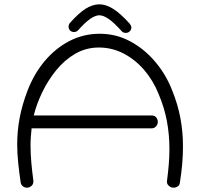

<svg xmlns="http://www.w3.org/2000/svg" viewBox="-20 -801 931 893"><path d="M565 -648Q553 -648 546 -656Q511 -695 486 -712.5Q461 -730 441 -730Q422 -729 398.5 -712.5Q375 -696 343 -660Q335 -652 324 -652Q315 -652 307 -658Q299 -666 299 -677Q299 -687 305 -694Q346 -740 377.5 -760Q409 -780 441 -781Q473 -781 507 -759.5Q541 -738 584 -690Q591 -681 591 -673Q591 -662 582 -654Q575 -648 565 -648ZM106 72Q95 72 86.5 65.5Q78 59 76 47Q69 -1 64.5 -45Q60 -89 60 -129Q60 -194 72 -255.5Q84 -317 109 -382Q140 -461 190 -519.5Q240 -578 304.5 -611Q369 -644 444 -644Q520 -644 586 -608.5Q652 -573 702.5 -513Q753 -453 781 -380Q807 -316 819 -252Q831 -188 831 -120Q831 -80 827.5 -39Q824 2 817 46Q816 60 806.5 66Q797 72 787 72Q775 72 764.5 62.5Q754 53 757 38Q762 0 765 -36.5Q768 -73 768 -108Q768 -176 756 -239Q744 -302 718 -363Q693 -426 651 -475Q609 -524 555 -552Q501 -580 440 -580Q380 -580 330 -551Q280 -522 241.5 -474.5Q203 -427 176.5 -372Q150 -317 137 -264H684Q700 -264 707 -254.5Q714 -245 714 -234Q714 -223 706 -213.5Q698 -204 684 -204H127Q125 -186 123.5 -166Q122 -146 122 -125Q122 -84 126 -41.5Q130 1 135 37Q137 54 127 63Q117 72 106 72Z"/></svg>

Font: Hachi Maru Pop
Style: Regular
Weight: 400
Designer: Nontynet
Foundry: Nontynet
Version: Version 1.300